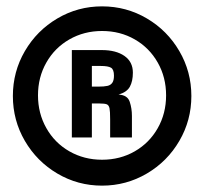

<svg xmlns="http://www.w3.org/2000/svg" viewBox="-20 -575 640 604"><path d="M206 -417.5H300Q345 -417.5 371.5 -399Q398 -380.5 398 -346.5Q398 -319.5 388.5 -302.2Q379 -285 353 -277.5Q381 -276 388 -255Q395 -234 395 -210.5V-142.5H326.5V-199.5Q326.5 -225 324.5 -234.5Q322.5 -244 316 -246.8Q309.5 -249.5 292 -249.5H269V-142.5H206ZM338.5 -337Q338.5 -356.5 329.2 -362Q320 -367.5 297 -367.5H269V-302.5H289Q307.5 -302.5 317.8 -304.8Q328 -307 333.2 -314.5Q338.5 -322 338.5 -337ZM301 -555Q377.5 -555 442 -517Q506.5 -479 544.2 -414.2Q582 -349.5 582 -273Q582 -196.5 544.2 -131.8Q506.5 -67 441.8 -29Q377 9 301 9Q225 9 160.5 -29Q96 -67 58.2 -131.8Q20.5 -196.5 20.5 -273Q20.5 -349.5 58.2 -414.2Q96 -479 160.5 -517Q225 -555 301 -555ZM301 -72.5Q358 -72.5 404 -99Q450 -125.5 476.2 -171.8Q502.5 -218 502.5 -275Q502.5 -332 476.2 -378.2Q450 -424.5 404 -451Q358 -477.5 301 -477.5Q244.5 -477.5 198.2 -451Q152 -424.5 125.8 -378.2Q99.5 -332 99.5 -275Q99.5 -218.5 125.8 -172Q152 -125.5 198.2 -99Q244.5 -72.5 301 -72.5Z"/></svg>

Font: JuliaMono ExtraBold
Style: Regular
Weight: 800
Monospace: yes
Designer: cormullion
Foundry: corm
Version: Version 0.055; ttfautohint (v1.8.4)